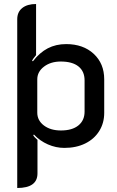

<svg xmlns="http://www.w3.org/2000/svg" viewBox="-20 -729 583 958"><path d="M66 -633Q66 -669 91 -689Q116 -709 160 -709V-454Q145 -436 140 -427L144 -423Q178 -467 218.5 -488Q259 -509 310 -509Q395 -509 447.5 -460.5Q500 -412 500 -333V-166Q500 -115 475 -75Q450 -35 405 -13Q360 9 301 9Q259 9 219 -8.5Q179 -26 149 -58L146 -53Q151 -45 167 -31V136Q167 209 66 209ZM402 -172V-328Q402 -373 371.5 -397.5Q341 -422 283 -422Q233 -422 199.5 -396.5Q166 -371 166 -333V-167Q166 -128 199 -103Q232 -78 284 -78Q340 -78 371 -103Q402 -128 402 -172Z"/></svg>

Font: K2D Medium
Style: Regular
Weight: 500
Designer: Katatrad Aksorn Co.,Ltd.
Foundry: Cadson Demak Co.,Ltd.
Version: Version 1.000; ttfautohint (v1.6)